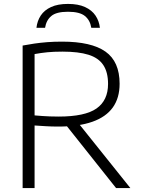

<svg xmlns="http://www.w3.org/2000/svg" viewBox="-20 -960 720 980"><path d="M95.5 0V-727.5Q124 -733 154.8 -737.5Q185.5 -742 220.8 -744.8Q256 -747.5 297 -747.5Q446.5 -747.5 518.5 -696.5Q590.5 -645.5 590.5 -532.5Q590.5 -460 555.8 -411.5Q521 -363 451.5 -338.5Q382 -314 278.5 -314Q242.5 -314 214.5 -315.8Q186.5 -317.5 156.5 -319.5V0ZM572.5 0 293.5 -351H364.5L645.5 0ZM279.5 -365Q413.5 -365 472.5 -406.2Q531.5 -447.5 531.5 -531.5Q531.5 -591.5 507.2 -628Q483 -664.5 431.8 -680.5Q380.5 -696.5 299 -696.5Q253.5 -696.5 221.2 -693.2Q189 -690 156.5 -684V-371Q179 -369 197.2 -367.8Q215.5 -366.5 234.5 -365.8Q253.5 -365 279.5 -365ZM166 -818Q170 -853.5 188.2 -881Q206.5 -908.5 240.8 -924.2Q275 -940 327 -940Q379.5 -940 414.2 -924Q449 -908 467.5 -880.5Q486 -853 490 -818H446Q440 -856.5 413.5 -878.2Q387 -900 327 -900Q267.5 -900 241.8 -878.2Q216 -856.5 210 -818Z"/></svg>

Font: Encode Sans SC SemiExpanded Light
Style: Regular
Weight: 300
Width: 6
Designer: Multiple Designers
Foundry: Impallari Type
Version: Version 3.002